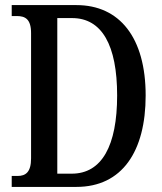

<svg xmlns="http://www.w3.org/2000/svg" viewBox="-20 -734 636 754"><path d="M26 0H280C460 0 552 -140 552 -359C552 -586 450 -714 280 -714H26V-671H46C79 -671 102 -659 102 -604V-112C102 -58 81 -43 49 -43H26ZM262 -52H205V-663H263C380 -663 440 -557 440 -359C440 -162 380 -52 262 -52Z"/></svg>

Font: Noto Serif Tamil ExtraCondensed Medium
Style: Italic
Weight: 500
Width: 2
Italic angle: -12°
Designer: Indian Type Foundry, Tom Grace, and the Monotype Design Team
Foundry: Monotype Imaging Inc.
Version: Version 2.003